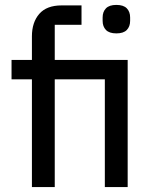

<svg xmlns="http://www.w3.org/2000/svg" viewBox="-20 -762 622 782"><path d="M110 -439H27V-518H110V-614Q110 -671 140 -705.5Q170 -740 231 -740H312V-661H203V-518H500V0H407V-439H203V0H110ZM454 -626Q425 -626 411.5 -640Q398 -654 398 -677V-691Q398 -714 411.5 -728Q425 -742 454 -742Q483 -742 496.5 -728Q510 -714 510 -691V-677Q510 -654 496.5 -640Q483 -626 454 -626Z"/></svg>

Font: IBM Plex Sans Hebrew Text
Style: Regular
Weight: 450
Designer: Mike Abbink, Paul van der Laan, Pieter van Rosmalen, Yanek Iontef
Foundry: Bold Monday
Version: Version 1.2